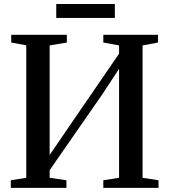

<svg xmlns="http://www.w3.org/2000/svg" viewBox="-20 -912 822 932"><path d="M32.5 0V-37L107.5 -49V-692L34.5 -705.5V-743H304.5V-705.5L221 -691.5V-159.5L313.5 -295L558 -651.5V-691.5L481.5 -705.5V-743H747V-705.5L672 -691.5V-49L749.5 -37V0H481.5V-37L558 -49V-578L476.5 -454L221 -86V-49L302.5 -37V0ZM537.5 -892.5V-825H253V-892.5Z"/></svg>

Font: Merriweather 72pt Medium
Style: Regular
Weight: 500
Version: Version 2.100